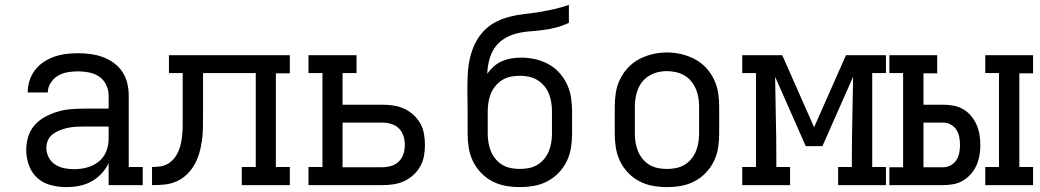

<svg xmlns="http://www.w3.org/2000/svg" viewBox="-20 -755 4240 783"><path d="M251 8Q219 8 187.5 0Q156 -8 132.5 -29Q109 -50 98 -81Q87 -112 87 -143Q87 -171 95 -197.5Q103 -224 121 -244.5Q139 -265 163 -278Q187 -291 213 -299Q239 -307 266 -309.5Q293 -312 321 -312H423V-365Q423 -388 413 -409Q403 -430 384.5 -442.5Q366 -455 343.5 -459.5Q321 -464 299 -464Q277 -464 256 -460.5Q235 -457 217 -446.5Q199 -436 187 -417.5Q175 -399 175 -378Q175 -378 175 -378Q175 -378 175 -378H93Q93 -378 93 -378.5Q93 -379 93 -379Q93 -403 100.5 -426.5Q108 -450 123 -469.5Q138 -489 158.5 -502.5Q179 -516 202 -524Q225 -532 249.5 -535Q274 -538 299 -538Q324 -538 349.5 -534.5Q375 -531 399 -522.5Q423 -514 444 -498.5Q465 -483 479 -462Q493 -441 499 -416Q505 -391 505 -365V-74H562V0H423V-90Q412 -66 393.5 -46.5Q375 -27 352 -14.5Q329 -2 303 3Q277 8 251 8ZM282 -65Q309 -65 335 -72Q361 -79 382 -95.5Q403 -112 413 -137Q423 -162 423 -189V-239H321Q304 -239 288 -238Q272 -237 256 -233.5Q240 -230 224.5 -224Q209 -218 196 -208.5Q183 -199 176 -184Q169 -169 169 -152Q169 -132 178.5 -113.5Q188 -95 205 -84Q222 -73 242 -69Q262 -65 282 -65Z M600 0V-74Q617 -74 634.5 -76.5Q652 -79 667 -88.5Q682 -98 692.5 -112Q703 -126 709.5 -142.5Q716 -159 719 -176Q722 -193 723.5 -210.5Q725 -228 725 -245Q725 -262 725 -280V-281Q725 -281 725 -281.5Q725 -282 725 -282V-283Q725 -283 725 -283Q725 -283 725 -283V-457H669V-530H1162V-456H1105V-74H1162V0H966V-74H1023V-457H808V-283Q808 -258 807.5 -232.5Q807 -207 803.5 -181.5Q800 -156 793 -131.5Q786 -107 773.5 -84.5Q761 -62 742.5 -44Q724 -26 700.5 -15.5Q677 -5 651.5 -2.5Q626 0 600 0Z M1238 0V-74H1295V-457H1238V-530H1434V-457H1377V-328H1540Q1563 -328 1585.5 -324.5Q1608 -321 1628.5 -311.5Q1649 -302 1666 -286.5Q1683 -271 1694 -251.5Q1705 -232 1709 -209.5Q1713 -187 1713 -164Q1713 -141 1709 -119Q1705 -97 1694 -77Q1683 -57 1666 -41.5Q1649 -26 1628.5 -16.5Q1608 -7 1585.5 -3.5Q1563 0 1540 0ZM1377 -73H1540Q1558 -73 1576 -78.5Q1594 -84 1607 -97Q1620 -110 1625.5 -128Q1631 -146 1631 -164Q1631 -182 1625.5 -200Q1620 -218 1607 -231Q1594 -244 1576 -249.5Q1558 -255 1540 -255H1377Z M2100 8Q2071 8 2042.5 3Q2014 -2 1988 -15.5Q1962 -29 1941.5 -50.5Q1921 -72 1908.5 -98Q1896 -124 1891.5 -152.5Q1887 -181 1887 -210V-302Q1887 -323 1886.5 -345Q1886 -367 1886 -389Q1886 -420 1887.5 -451.5Q1889 -483 1895.5 -513.5Q1902 -544 1915 -572.5Q1928 -601 1949 -624.5Q1970 -648 1997.5 -663Q2025 -678 2055.5 -686Q2086 -694 2117 -697.5Q2148 -701 2179 -706Q2210 -711 2240.5 -718Q2271 -725 2300 -735V-662Q2275 -650 2248.5 -643Q2222 -636 2194.5 -632.5Q2167 -629 2139.5 -627Q2112 -625 2085 -618Q2058 -611 2034.5 -596Q2011 -581 1996 -558Q1981 -535 1974.5 -508Q1968 -481 1967 -454Q1978 -470 1993 -483.5Q2008 -497 2026 -505Q2044 -513 2064 -516.5Q2084 -520 2104 -520Q2133 -520 2161 -514Q2189 -508 2214.5 -494.5Q2240 -481 2259.5 -460Q2279 -439 2291.5 -413Q2304 -387 2308.5 -358.5Q2313 -330 2313 -302V-210Q2313 -181 2308.5 -152.5Q2304 -124 2291.5 -98Q2279 -72 2258.5 -50.5Q2238 -29 2212 -15.5Q2186 -2 2157.5 3Q2129 8 2100 8ZM2100 -66Q2118 -66 2136.5 -69.5Q2155 -73 2171 -82.5Q2187 -92 2199 -106.5Q2211 -121 2218 -138Q2225 -155 2228 -173.5Q2231 -192 2231 -210V-302Q2231 -320 2228 -338.5Q2225 -357 2218 -374Q2211 -391 2199 -405Q2187 -419 2171.5 -428.5Q2156 -438 2137.5 -442Q2119 -446 2101 -446Q2082 -446 2063.5 -442.5Q2045 -439 2029.5 -429.5Q2014 -420 2001.5 -405.5Q1989 -391 1982 -374Q1975 -357 1972 -338.5Q1969 -320 1969 -302V-210Q1969 -192 1972 -173.5Q1975 -155 1982 -138Q1989 -121 2001 -106.5Q2013 -92 2029 -82.5Q2045 -73 2063.5 -69.5Q2082 -66 2100 -66Z M2700 8Q2671 8 2642.5 3Q2614 -2 2588 -15.5Q2562 -29 2541.5 -50.5Q2521 -72 2508.5 -98Q2496 -124 2491.5 -152.5Q2487 -181 2487 -210V-320Q2487 -349 2491.5 -377.5Q2496 -406 2509 -432.5Q2522 -459 2542 -480Q2562 -501 2588 -514.5Q2614 -528 2642.5 -534.5Q2671 -541 2700 -541Q2729 -541 2757.5 -534.5Q2786 -528 2812 -514.5Q2838 -501 2858 -480Q2878 -459 2891 -432.5Q2904 -406 2908.5 -377.5Q2913 -349 2913 -320V-210Q2913 -181 2908.5 -152.5Q2904 -124 2891.5 -98Q2879 -72 2858.5 -50.5Q2838 -29 2812 -15.5Q2786 -2 2757.5 3Q2729 8 2700 8ZM2700 -66Q2718 -66 2736.5 -69.5Q2755 -73 2771 -82.5Q2787 -92 2799 -106.5Q2811 -121 2818 -138Q2825 -155 2828 -173.5Q2831 -192 2831 -210V-320Q2831 -339 2828 -357.5Q2825 -376 2817.5 -393Q2810 -410 2798 -424.5Q2786 -439 2770 -448Q2754 -457 2735.5 -461Q2717 -465 2698 -465Q2680 -465 2662 -460.5Q2644 -456 2628 -446.5Q2612 -437 2600.5 -423Q2589 -409 2582 -392Q2575 -375 2572 -356.5Q2569 -338 2569 -320V-210Q2569 -192 2572 -173.5Q2575 -155 2582 -138Q2589 -121 2601 -106.5Q2613 -92 2629 -82.5Q2645 -73 2663.5 -69.5Q2682 -66 2700 -66Z M3007 0V-74H3063V-457H3007V-530H3170L3300 -236L3430 -530H3593V-457H3537V-74H3593V0H3398V-74H3454V-106Q3454 -190 3456 -274Q3458 -358 3459 -442L3334 -159H3266L3141 -442Q3142 -358 3144 -274Q3146 -190 3146 -106V-74H3202V0Z M3998 0V-74H4054V-457H3998V-530H4193V-456H4137V-74H4193V0ZM3607 0V-73H3663V-457H3607V-530H3802V-456H3746V-328H3827Q3848 -328 3869 -324Q3890 -320 3908 -309.5Q3926 -299 3940 -282.5Q3954 -266 3962.5 -246.5Q3971 -227 3974.5 -206Q3978 -185 3978 -164Q3978 -143 3974.5 -122Q3971 -101 3962.5 -81.5Q3954 -62 3940 -46Q3926 -30 3908 -19Q3890 -8 3869 -4Q3848 0 3827 0ZM3746 -73H3827Q3843 -73 3857.5 -81Q3872 -89 3880.5 -102.5Q3889 -116 3892 -132Q3895 -148 3895 -164Q3895 -180 3892 -196Q3889 -212 3880.5 -225.5Q3872 -239 3857.5 -247Q3843 -255 3827 -255H3746Z"/></svg>

Font: Iosevka Curly Slab Extended
Style: Regular
Weight: 400
Width: 7
Monospace: yes
Designer: Belleve Invis
Foundry: Belleve Invis
Version: Version 11.1.0; ttfautohint (v1.8.3)